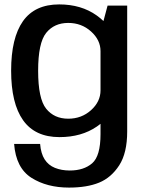

<svg xmlns="http://www.w3.org/2000/svg" viewBox="-20 -618 660 871"><path d="M293 233Q374.5 233 429.5 210.5Q484.5 188 520.8 132Q557 76 557 -21.5V-592.5H468L436 -472.5V-9.5Q436 90 398 122.8Q360 155.5 296.5 155.5Q259 155.5 229.2 143.5Q199.5 131.5 182.5 105Q165.5 78.5 162 35H44Q52.5 144 122.5 188.5Q192.5 233 293 233ZM250 4Q349.5 4 419.5 -44Q489.5 -92 489.5 -148.5L436 -208Q436 -157 393 -118.2Q350 -79.5 289.5 -79.5Q226 -79.5 189.5 -124.8Q153 -170 153 -297Q153 -423.5 189.5 -468.8Q226 -514 289.5 -514Q350 -514 393 -475.2Q436 -436.5 436 -386L489 -442.5Q489 -497.5 418.8 -547.8Q348.5 -598 248.5 -598Q138 -598 84.2 -522Q30.5 -446 30.5 -297.5Q30.5 -149 84.8 -72.5Q139 4 250 4Z"/></svg>

Font: Anybody UltraCondensed Thin Medium
Style: Regular
Weight: 500
Version: Version 1.111